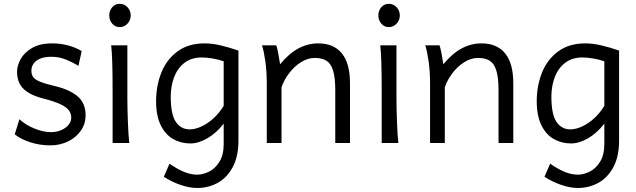

<svg xmlns="http://www.w3.org/2000/svg" viewBox="-20 -729 3244 979"><path d="M241.7 -439.5Q205.6 -439.5 182.9 -429.2Q160.2 -418.9 150.1 -403.1Q140.1 -387.2 140.1 -369.6Q140.1 -349.1 148.9 -336.4Q157.7 -323.7 183.8 -312.7Q210 -301.8 263.7 -289.1Q335 -272 375.7 -237.8Q416.5 -203.6 416.5 -140.6Q416.5 -98.1 392.6 -63.2Q368.7 -28.3 327.4 -8.1Q286.1 12.2 236.8 12.2Q182.6 12.2 134 -3.7Q85.4 -19.5 55.2 -43.9L79.1 -121.1Q110.4 -91.8 155.8 -73.5Q201.2 -55.2 239.3 -55.2Q268.6 -55.2 292.5 -65.7Q316.4 -76.2 329.8 -93Q343.3 -109.9 343.3 -128.4Q343.3 -149.4 331.5 -165.8Q319.8 -182.1 289.1 -197Q258.3 -211.9 202.6 -226.1Q148.9 -239.7 119.1 -260.3Q89.4 -280.8 78.1 -306.2Q66.9 -331.5 66.9 -364.7Q66.9 -392.1 84 -425.3Q101.1 -458.5 141.4 -483.2Q181.6 -507.8 246.6 -507.8Q328.6 -507.8 396.5 -468.8L379.9 -393.1Q347.2 -413.1 313.7 -426.3Q280.3 -439.5 241.7 -439.5Z M629.4 -231.9Q629.4 -178.2 632.1 -107.2Q634.8 -36.1 639.2 0H554.2V-258.8Q554.2 -439 546.9 -498H629.4ZM590.3 -709.5Q614.3 -709.5 630.4 -691.9Q646.5 -674.3 646.5 -650.4Q646.5 -634.8 639.2 -621.1Q631.8 -607.4 618.9 -599.1Q606 -590.8 590.3 -590.8Q567.4 -590.8 552.2 -608.4Q537.1 -626 537.1 -650.4Q537.1 -674.3 552 -691.9Q566.9 -709.5 590.3 -709.5Z M985.8 229.5Q946.3 229.5 901.4 214.1Q856.4 198.7 815.4 172.4L844.2 105.5Q882.3 132.3 917.5 147Q952.6 161.6 985.8 161.6Q1013.7 161.6 1044.9 146.7Q1076.2 131.8 1098.4 96.7Q1120.6 61.5 1120.6 4.9V-98.6Q1083 -50.3 1037.6 -23.9Q992.2 2.4 950.7 2.4Q902.8 2.4 863.3 -19.8Q823.7 -42 799.8 -90.1Q775.9 -138.2 775.9 -212.4Q775.9 -291 802.5 -358.2Q829.1 -425.3 884.8 -466.6Q940.4 -507.8 1022.9 -507.8Q1062 -507.8 1104.5 -497.8Q1147 -487.8 1195.8 -471.2V-12.2Q1195.8 69.3 1166.3 123.8Q1136.7 178.2 1089.1 203.9Q1041.5 229.5 985.8 229.5ZM1009.3 -436Q955.1 -436 919.4 -407.7Q883.8 -379.4 867.2 -334Q850.6 -288.6 850.6 -236.8Q850.6 -146 876.5 -107.7Q902.3 -69.3 947.3 -69.3Q974.6 -69.3 1006.3 -83.7Q1038.1 -98.1 1068.1 -125.2Q1098.1 -152.3 1120.6 -189.5V-416.5Q1095.7 -425.3 1064.7 -430.7Q1033.7 -436 1009.3 -436Z M1689.5 -268.6Q1689.5 -334 1678.2 -369.6Q1667 -405.3 1644.5 -419.4Q1622.1 -433.6 1584.5 -433.6Q1548.8 -433.6 1514.2 -411.6Q1479.5 -389.6 1453.4 -354.7Q1427.2 -319.8 1415.5 -283.2V0H1340.3V-300.3Q1340.3 -365.2 1333 -416.3Q1325.7 -467.3 1315.9 -498H1388.7Q1393.6 -483.9 1399.2 -454.6Q1404.8 -425.3 1408.2 -401.4Q1453.6 -456.5 1501.7 -482.2Q1549.8 -507.8 1602.5 -507.8Q1682.1 -507.8 1723.4 -456.5Q1764.6 -405.3 1764.6 -305.2V0H1689.5Z M2001.5 -231.9Q2001.5 -178.2 2004.2 -107.2Q2006.8 -36.1 2011.2 0H1926.3V-258.8Q1926.3 -439 1918.9 -498H2001.5ZM1962.4 -709.5Q1986.3 -709.5 2002.4 -691.9Q2018.6 -674.3 2018.6 -650.4Q2018.6 -634.8 2011.2 -621.1Q2003.9 -607.4 1991 -599.1Q1978 -590.8 1962.4 -590.8Q1939.5 -590.8 1924.3 -608.4Q1909.2 -626 1909.2 -650.4Q1909.2 -674.3 1924.1 -691.9Q1939 -709.5 1962.4 -709.5Z M2522 -268.6Q2522 -334 2510.7 -369.6Q2499.5 -405.3 2477.1 -419.4Q2454.6 -433.6 2417 -433.6Q2381.3 -433.6 2346.7 -411.6Q2312 -389.6 2285.9 -354.7Q2259.8 -319.8 2248 -283.2V0H2172.9V-300.3Q2172.9 -365.2 2165.5 -416.3Q2158.2 -467.3 2148.4 -498H2221.2Q2226.1 -483.9 2231.7 -454.6Q2237.3 -425.3 2240.7 -401.4Q2286.1 -456.5 2334.2 -482.2Q2382.3 -507.8 2435.1 -507.8Q2514.6 -507.8 2555.9 -456.5Q2597.2 -405.3 2597.2 -305.2V0H2522Z M2926.8 229.5Q2887.2 229.5 2842.3 214.1Q2797.4 198.7 2756.3 172.4L2785.2 105.5Q2823.2 132.3 2858.4 147Q2893.6 161.6 2926.8 161.6Q2954.6 161.6 2985.8 146.7Q3017.1 131.8 3039.3 96.7Q3061.5 61.5 3061.5 4.9V-98.6Q3023.9 -50.3 2978.5 -23.9Q2933.1 2.4 2891.6 2.4Q2843.8 2.4 2804.2 -19.8Q2764.6 -42 2740.7 -90.1Q2716.8 -138.2 2716.8 -212.4Q2716.8 -291 2743.4 -358.2Q2770 -425.3 2825.7 -466.6Q2881.3 -507.8 2963.9 -507.8Q3002.9 -507.8 3045.4 -497.8Q3087.9 -487.8 3136.7 -471.2V-12.2Q3136.7 69.3 3107.2 123.8Q3077.6 178.2 3030 203.9Q2982.4 229.5 2926.8 229.5ZM2950.2 -436Q2896 -436 2860.4 -407.7Q2824.7 -379.4 2808.1 -334Q2791.5 -288.6 2791.5 -236.8Q2791.5 -146 2817.4 -107.7Q2843.3 -69.3 2888.2 -69.3Q2915.5 -69.3 2947.3 -83.7Q2979 -98.1 3009 -125.2Q3039.1 -152.3 3061.5 -189.5V-416.5Q3036.6 -425.3 3005.6 -430.7Q2974.6 -436 2950.2 -436Z"/></svg>

Font: Lesson One Light
Style: Regular
Weight: 300
Designer: But Ko, Victor Gaultney, Annie Olsen, Julie Remington, Don Collingsworth, Eric Hays, Becca Hirsbrunner
Version: Version 1.100